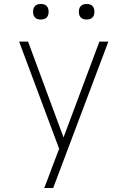

<svg xmlns="http://www.w3.org/2000/svg" viewBox="-20 -729 640 964"><path d="M202 215Q212 189 222 163.5Q232 138 241 112L277 18L76 -520H121L299 -39L479 -520H524L247 215ZM415 -631Q407 -631 399.5 -633Q392 -635 386 -641Q380 -647 378 -654.5Q376 -662 376 -670Q376 -678 378 -685.5Q380 -693 386 -699Q392 -705 399.5 -707Q407 -709 415 -709Q423 -709 430.5 -707Q438 -705 444 -699Q450 -693 452 -685.5Q454 -678 454 -670Q454 -662 452 -654.5Q450 -647 444 -641Q438 -635 430.5 -633Q423 -631 415 -631ZM185 -631Q177 -631 169.5 -633Q162 -635 156 -641Q150 -647 148 -654.5Q146 -662 146 -670Q146 -678 148 -685.5Q150 -693 156 -699Q162 -705 169.5 -707Q177 -709 185 -709Q193 -709 200.5 -707Q208 -705 214 -699Q220 -693 222 -685.5Q224 -678 224 -670Q224 -662 222 -654.5Q220 -647 214 -641Q208 -635 200.5 -633Q193 -631 185 -631Z"/></svg>

Font: Iosevka Aile Extralight
Style: Regular
Weight: 200
Designer: Belleve Invis
Foundry: Belleve Invis
Version: Version 31.1.0; ttfautohint (v1.8.4)